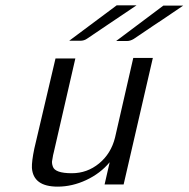

<svg xmlns="http://www.w3.org/2000/svg" viewBox="-20 -689 703 716"><path d="M413 -536 589 -668H663Q569 -604 553 -594L479 -544Q466 -536 453 -536ZM238 -537 415 -669H489Q421 -623 379 -595L305 -545Q294 -537 279 -537ZM108 -135 187 -471H261L181 -123Q178 -113 175 -93Q172 -82 177 -68Q185 -43 248 -43Q305 -43 349.5 -79.5Q394 -116 409 -176L477 -473H550L441 -1H370L389 -84Q354 -42 301.5 -17.5Q249 7 195 7Q104 7 99 -63Q98 -87 108 -135Z"/></svg>

Font: Coval
Style: ExtraLight Italic
Weight: 200
Foundry: Context Ltd
Version: Version 001.000